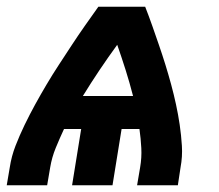

<svg xmlns="http://www.w3.org/2000/svg" viewBox="-30 -550 650 570"><path d="M-10 0 -1 -53Q4 -86 16 -117Q28 -148 43 -179Q58 -210 74.5 -240Q91 -270 108.5 -299.5Q126 -329 145 -358Q164 -387 183 -416Q202 -445 222 -473.5Q242 -502 262 -530H401Q412 -502 422 -473.5Q432 -445 442 -416Q452 -387 461 -358Q470 -329 478 -299.5Q486 -270 492.5 -240Q499 -210 503.5 -179.5Q508 -149 510 -117Q512 -85 506 -53L498 0H377L386 -53Q391 -82 389.5 -110.5Q388 -139 384 -167H331L304 0H184L211 -167H160Q147 -139 135.5 -111Q124 -83 119 -53L110 0ZM216 -265H365Q355 -304 343 -342Q331 -380 318 -417Q291 -380 265.5 -342Q240 -304 216 -265Z"/></svg>

Font: Iosevka Curly Heavy Extended
Style: Italic
Weight: 900
Width: 7
Italic angle: -9°
Monospace: yes
Designer: Belleve Invis
Foundry: Belleve Invis
Version: Version 11.1.0; ttfautohint (v1.8.3)